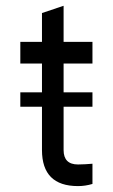

<svg xmlns="http://www.w3.org/2000/svg" viewBox="-20 -630 382 650"><path d="M122.1 -488.3V-585.9L195.3 -610.4V-488.3H293V-415H195.3V-317.4H293V-268.6H195.3V-122.1Q195.3 -73.2 244.1 -73.2Q256.3 -73.2 268.6 -74Q280.8 -74.7 293 -75.7V-7.3Q268.6 0 244.1 0Q122.1 0 122.1 -122.1V-268.6H48.8V-317.4H122.1V-415H48.8V-488.3Z"/></svg>

Font: Sanitrixie
Style: Regular
Weight: 400
Designer: Jayvee D. Enaguas (Grand Chaos)
Version: Version 1.1 - 6/9/2013